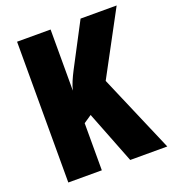

<svg xmlns="http://www.w3.org/2000/svg" viewBox="-131 -908 825 915"><g transform="rotate(-20 282.0 -450.0)"><path d="M561 -93H373L269 -359L229 -332V-93H59V-807H229V-497Q234 -518 243.5 -540.5Q253 -563 266 -588L381 -807H564L392 -487Z"/></g></svg>

Font: Noto Sans Kannada UI ExtraCondensed Black
Style: Regular
Weight: 900
Width: 2
Designer: Jelle Bosma - Monotype Design Team
Foundry: Monotype Imaging Inc.
Version: Version 2.005; ttfautohint (v1.8.4.7-5d5b)